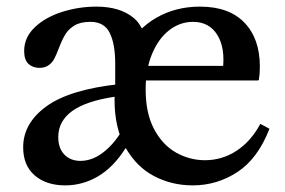

<svg xmlns="http://www.w3.org/2000/svg" viewBox="-20 -550 860 580"><path d="M342 -296 328 -258Q240 -245 198 -214.5Q156 -184 156 -136Q156 -102 174.5 -83Q193 -64 223 -64Q262 -64 298.5 -95Q335 -126 358 -174L379 -102H359Q323 -45 276.5 -17.5Q230 10 177 10Q120 10 85 -20Q50 -50 50 -105Q50 -178 120.5 -229Q191 -280 342 -296ZM253 -484Q223 -484 205 -473Q187 -462 177.5 -446.5Q168 -431 158 -405Q150 -384 144 -372.5Q138 -361 127 -353Q116 -345 99 -345Q79 -345 66 -357Q53 -369 53 -396Q53 -437 85 -467.5Q117 -498 167.5 -514Q218 -530 271 -530Q342 -530 383 -496.5Q424 -463 424 -385L328 -247V-359Q328 -417 311.5 -450.5Q295 -484 253 -484ZM599 -66Q651 -66 694.5 -94.5Q738 -123 766 -175H768L794 -161Q759 -71 697.5 -30.5Q636 10 562 10Q499 10 445.5 -18Q392 -46 359 -104.5Q326 -163 326 -249Q326 -335 360 -399Q394 -463 452.5 -496.5Q511 -530 584 -530Q672 -530 718.5 -481.5Q765 -433 765 -349Q765 -327 762 -309L760 -307H418L424 -351H669L653 -339Q661 -405 636.5 -444.5Q612 -484 563 -484Q524 -484 491.5 -459Q459 -434 439.5 -387.5Q420 -341 420 -279Q420 -208 445.5 -160Q471 -112 512 -89Q553 -66 599 -66Z"/></svg>

Font: Minipax
Style: Regular
Weight: 400
Designer: Raphaël Ronot
Foundry: Velvetyne Type Foundry
Version: Version 1.000